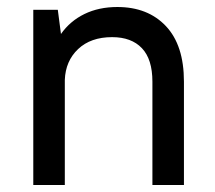

<svg xmlns="http://www.w3.org/2000/svg" viewBox="-20 -528 615 548"><path d="M75 -500H145L154 -431Q180 -468 221 -488Q262 -508 315 -508Q402 -508 453.5 -453.5Q505 -399 505 -295V0H415V-295Q415 -359 385 -390.5Q355 -422 300 -422Q239 -422 203 -388Q167 -354 165 -300V0H75Z"/></svg>

Font: Retni Sans Medium
Style: Regular
Weight: 500
Designer: Vitaly Kuzmin
Foundry: ParaType Ltd.
Version: Version 1.00;March 2, 2019;FontCreator 11.5.0.2425 64-bit; t